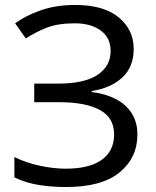

<svg xmlns="http://www.w3.org/2000/svg" viewBox="-20 -744 628 774"><path d="M519 -547Q519 -474 473 -431.5Q427 -389 350 -377V-373Q440 -361 487 -316.5Q534 -272 534 -202Q534 -108 462 -49Q390 10 246 10Q188 10 135.5 1.5Q83 -7 38 -29V-111Q84 -88 140 -76Q196 -64 245 -64Q341 -64 390.5 -100Q440 -136 440 -202Q440 -270 382 -301Q324 -332 220 -332H118V-407H215Q321 -407 373.5 -442.5Q426 -478 426 -538Q426 -592 386 -621Q346 -650 282 -650Q214 -650 170 -633Q126 -616 84 -589L41 -650Q83 -681 144.5 -702.5Q206 -724 283 -724Q398 -724 458.5 -674Q519 -624 519 -547Z"/></svg>

Font: Noto Sans
Style: Regular
Weight: 400
Designer: Monotype Design Team
Foundry: Monotype Imaging Inc.
Version: Version 1.902